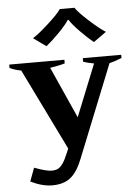

<svg xmlns="http://www.w3.org/2000/svg" viewBox="-63 -830 767 1071"><g transform="rotate(-5 320.5 -294.0)"><path d="M221 -582 150 -633Q184 -654 240 -705Q296 -756 313 -782H395Q412 -756 468 -705Q524 -654 558 -633L487 -582Q453 -609 413 -650Q373 -691 356 -718H352Q336 -692 296 -651Q256 -610 221 -582ZM632 -498V-480Q589 -463 563 -457L356 59Q328 131 289.5 162.5Q251 194 186 194Q130 194 65 162L93 87Q158 112 190 112Q210 112 224 105.5Q238 99 252 79.5Q266 60 282 21L292 -3L69 -459Q35 -465 5 -479V-498H314V-478Q292 -470 231 -460L360 -172L477 -463Q442 -469 417 -478V-498Z"/></g></svg>

Font: Trirong ExtraBold
Style: Regular
Weight: 800
Designer: Katatrad Team
Foundry: CadsonDemak
Version: Version 1.001